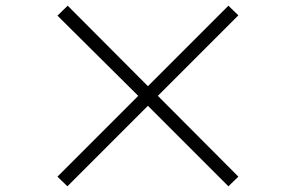

<svg xmlns="http://www.w3.org/2000/svg" viewBox="-20 -711 1040 675"><path d="M500 -339 217 -56 182 -90 466 -374 182 -656 218 -691 500 -408 783 -691 818 -657 535 -374 818 -90 783 -56Z"/></svg>

Font: Merged Yaku Han JP Light
Style: Regular
Weight: 300
Designer: Ryoko NISHIZUKA 西塚涼子 (kana, bopomofo & ideographs); Paul D. Hunt (Latin, Greek & Cyrillic); Sandoll Communications 산돌커뮤니
Foundry: Adobe
Version: Version 2.004